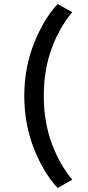

<svg xmlns="http://www.w3.org/2000/svg" viewBox="-20 -775 442 961"><path d="M268.6 -754.9 341.8 -713.9Q278.3 -639.6 238.8 -532.7Q199.2 -425.8 199.2 -294.9Q199.2 -164.1 239.3 -56.6Q279.3 50.8 341.8 124L268.6 166Q198.2 90.8 149.9 -31.2Q101.6 -153.3 101.6 -294.9Q101.6 -436.5 150.4 -558.6Q199.2 -680.7 268.6 -754.9Z"/></svg>

Font: Josefin Sans CFJ
Style: Regular
Weight: 400
Designer: Santiago Orozco
Foundry: Typemade
Version: Version 2.000